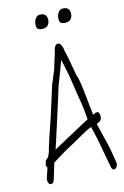

<svg xmlns="http://www.w3.org/2000/svg" viewBox="-132 -822 579 900"><g transform="rotate(-15 157.5 -371.5)"><path d="M306 24Q297 24 294 10L274 -97Q272 -110 266.5 -137Q261 -164 253 -196Q240 -192 220.5 -181.5Q201 -171 161 -148Q126 -129 107 -118.5Q88 -108 75 -99.5Q62 -91 43 -79Q38 -64 32 -43Q26 -22 20 -3Q14 14 4 14Q-11 14 -11 -8Q-11 -11 -10.5 -14Q-10 -17 -9 -20L6 -65Q1 -73 1 -78Q1 -83 4 -86V-87Q4 -100 21 -111Q27 -124 32 -135Q31 -135 35 -148.5Q39 -162 52 -202L82 -290Q90 -313 101 -350Q112 -387 129 -439L131 -442L157 -505Q159 -515 164.5 -531.5Q170 -548 177 -570Q178 -575 179.5 -580Q181 -585 182 -589Q187 -607 195 -612Q199 -614 202 -614Q212 -614 218.5 -600.5Q225 -587 224 -578Q230 -555 236 -522.5Q242 -490 249 -449L250 -446Q255 -433 258 -414Q261 -395 264 -370L277 -249L291 -255Q293 -256 297 -256Q309 -256 309 -233Q309 -223 305 -218Q301 -213 299 -211L282 -203Q283 -199 285.5 -189Q288 -179 292 -162L304 -113Q309 -94 314 -67.5Q319 -41 324 -8Q326 5 320 14.5Q314 24 306 24ZM64 -136Q65 -137 82.5 -146.5Q100 -156 125.5 -170Q151 -184 177 -198Q203 -212 222.5 -222.5Q242 -233 246 -235Q246 -240 245.5 -247Q245 -254 244 -264Q242 -287 238.5 -310.5Q235 -334 231 -357L220 -430Q217 -453 205 -509L199 -536Q196 -529 191.5 -517Q187 -505 181 -488L155 -420Q148 -398 137 -362Q126 -326 109 -274Q89 -212 80 -183.5Q71 -155 68 -146.5Q65 -138 64 -136ZM265 -699Q254 -699 245 -703Q236 -707 236 -723Q236 -740 244.5 -753.5Q253 -767 267 -767Q300 -767 300 -736Q300 -720 291 -709.5Q282 -699 265 -699ZM154 -699Q143 -699 134 -703Q125 -707 125 -723Q125 -740 133.5 -753.5Q142 -767 156 -767Q189 -767 189 -736Q189 -720 180 -709.5Q171 -699 154 -699Z"/></g></svg>

Font: Square Peg
Style: Regular
Weight: 400
Designer: Robert E. Leuschke
Foundry: Robert E. Leuschke
Version: Version 1.010; ttfautohint (v1.8.4.7-5d5b)